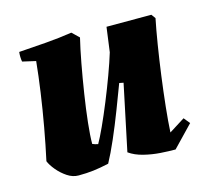

<svg xmlns="http://www.w3.org/2000/svg" viewBox="-78 -567 733 670"><g transform="rotate(-15 288.5 -232.0)"><path d="M128 12Q107 12 87.5 -1Q68 -14 53 -32Q38 -50 32 -65Q44 -120 55 -181Q66 -242 74.5 -301.5Q83 -361 88 -412L40 -423Q37 -440 39 -458Q86 -461 136.5 -465Q187 -469 232 -476L257 -452Q248 -415 238.5 -364Q229 -313 220.5 -258.5Q212 -204 207 -157.5Q202 -111 202 -82Q211 -78 222 -76Q233 -95 249.5 -131Q266 -167 284 -211Q302 -255 318 -298.5Q334 -342 344 -375L356 -464H518L529 -449Q521 -410 512.5 -357.5Q504 -305 496.5 -249Q489 -193 483.5 -141Q478 -89 476 -50L533 -86L551 -64L478 12Q454 12 424 10Q394 8 364 0.5Q334 -7 313 -22L363 -260L348 -263Q333 -223 314 -173.5Q295 -124 275 -78Q255 -32 238 -1Q207 6 182 9Q157 12 128 12Z"/></g></svg>

Font: Labrada ExtraBold
Style: Italic
Weight: 800
Italic angle: -7°
Designer: Mercedes Jáuregui
Foundry: Omnibus-Type Team
Version: Version 1.000; ttfautohint (v1.8.4.7-5d5b)